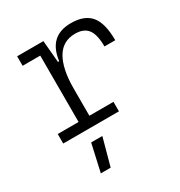

<svg xmlns="http://www.w3.org/2000/svg" viewBox="-179 -650 943 1008"><g transform="rotate(-30 293.0 -146.0)"><path d="M46.9 0V-57.6H173.3V-460H66.4V-517.6H225.6L237.3 -384.8H244.6Q262.7 -527.3 397 -527.3Q479.5 -527.3 517.1 -481.4Q554.7 -435.5 554.7 -333H489.3Q489.3 -404.8 465.3 -436.5Q441.4 -468.3 388.7 -468.3Q313 -468.3 275.9 -404.3Q238.8 -340.3 238.8 -222.7V-57.6H384.8V0ZM139.6 234.4 176.8 68.4H244.6L199.2 234.4Z"/></g></svg>

Font: Caskaydia Cove Light
Style: Regular
Weight: 300
Monospace: yes
Designer: Aaron Bell
Foundry: Saja Typeworks
Version: Version 4.300; ttfautohint (v1.8.3)